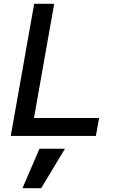

<svg xmlns="http://www.w3.org/2000/svg" viewBox="-20 -720 640 1017"><path d="M37 0 161 -700H267L160 -95H505L488 0ZM99 277 189 68H324L198 277Z"/></svg>

Font: DM Mono Medium
Style: Italic
Weight: 500
Italic angle: -10°
Designer: Colophon Foundry
Foundry: Colophon Foundry
Version: Version 1.000; ttfautohint (v1.8.2.53-6de2)